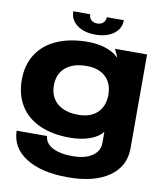

<svg xmlns="http://www.w3.org/2000/svg" viewBox="-98 -763 896 1073"><g transform="rotate(10 350.5 -226.5)"><path d="M361 233Q210 233 123 178Q36 123 34 26H207Q209 66 251 89Q293 112 366 112Q436 112 476.5 85Q517 58 518 12V-51H516Q493 -21 444 -4Q395 13 331 13Q233 13 161 -19.5Q89 -52 51 -113.5Q13 -175 13 -260Q13 -344 52.5 -405.5Q92 -467 166.5 -499.5Q241 -532 343 -532Q396 -532 441.5 -517Q487 -502 512 -477H516L496 -520H678V13Q678 116 593.5 174.5Q509 233 361 233ZM357 -121Q426 -121 465 -158Q504 -195 504 -260Q504 -325 465 -361.5Q426 -398 357 -398Q281 -398 238 -361.5Q195 -325 195 -260Q195 -195 238 -158Q281 -121 357 -121ZM373 -579Q309 -579 269.5 -608.5Q230 -638 230 -686H326Q326 -666 339 -654Q352 -642 373 -642Q394 -642 407 -654Q420 -666 420 -686H517Q517 -638 477.5 -608.5Q438 -579 373 -579Z"/></g></svg>

Font: Non Bureau Extended
Style: Bold
Weight: 700
Width: 7
Designer: Jona Saucedo
Foundry: Non Foundry
Version: Version 1.000; ttfautohint (v1.8.4)